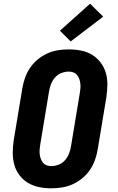

<svg xmlns="http://www.w3.org/2000/svg" viewBox="-20 -1010 640 1038"><path d="M257 8Q223 8 191 1.5Q159 -5 132 -21Q105 -37 85.5 -62.5Q66 -88 57.5 -119Q49 -150 49 -183.5Q49 -217 54 -251L101 -534Q106 -563 116 -591Q126 -619 143.5 -644.5Q161 -670 185 -689.5Q209 -709 237 -721.5Q265 -734 294 -738.5Q323 -743 352 -743Q386 -743 418.5 -736.5Q451 -730 477.5 -714Q504 -698 523.5 -672.5Q543 -647 552 -616Q561 -585 560.5 -551.5Q560 -518 555 -484L508 -201Q503 -172 493 -144Q483 -116 465.5 -90.5Q448 -65 424 -45.5Q400 -26 372 -13.5Q344 -1 315 3.5Q286 8 257 8ZM257 -112Q277 -112 297.5 -120Q318 -128 332 -144.5Q346 -161 353.5 -180.5Q361 -200 364 -220L411 -504Q413 -517 414.5 -530.5Q416 -544 414.5 -557Q413 -570 409 -582Q405 -594 397 -604Q389 -614 377 -618.5Q365 -623 352 -623Q332 -623 311.5 -615Q291 -607 277 -590.5Q263 -574 255.5 -554.5Q248 -535 245 -515L198 -231Q196 -218 194.5 -204.5Q193 -191 194.5 -178Q196 -165 200 -153Q204 -141 212 -131Q220 -121 232 -116.5Q244 -112 257 -112ZM362 -786 304 -844 467 -990 538 -920Z"/></svg>

Font: Iosevka Aile Heavy Oblique
Style: Regular
Weight: 900
Italic angle: -9°
Designer: Belleve Invis
Foundry: Belleve Invis
Version: Version 31.1.0; ttfautohint (v1.8.4)